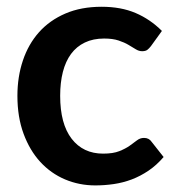

<svg xmlns="http://www.w3.org/2000/svg" viewBox="-20 -541 517 568"><path d="M426.5 -404.5Q421 -397.5 415.8 -393.5Q410.5 -389.5 400.5 -389.5Q391 -389.5 381.8 -395.2Q372.5 -401 360.2 -408.2Q348 -415.5 330.8 -421.2Q313.5 -427 288 -427Q255.5 -427 231 -415.2Q206.5 -403.5 190.2 -381.5Q174 -359.5 166 -328.2Q158 -297 158 -257.5Q158 -174.5 192 -130.5Q226 -86.5 285 -86.5Q314.5 -86.5 332.8 -93.8Q351 -101 363.5 -109.8Q376 -118.5 385.2 -125.8Q394.5 -133 406 -133Q421 -133 428.5 -121.5L464 -76.5Q443.5 -52.5 419.5 -36.2Q395.5 -20 369.8 -10.2Q344 -0.5 316.8 3.5Q289.5 7.5 262 7.5Q214.5 7.5 172.5 -10.2Q130.5 -28 99.2 -62Q68 -96 49.8 -145.2Q31.5 -194.5 31.5 -257.5Q31.5 -314 47.8 -362.2Q64 -410.5 95.5 -445.8Q127 -481 173.5 -501Q220 -521 280.5 -521Q338 -521 381.2 -502.5Q424.5 -484 459 -449.5Z"/></svg>

Font: Lato TR
Style: Bold
Weight: 700
Designer: Lukasz Dziedzic
Foundry: tyPoland Lukasz Dziedzic
Version: Version 1.104 2013